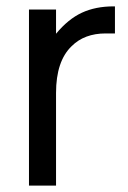

<svg xmlns="http://www.w3.org/2000/svg" viewBox="-20 -583 403 603"><path d="M71 0V-553H156V-477Q194 -523 237 -543Q280 -563 337 -563H341V-478H312Q245 -478 205 -438Q156 -391 156 -291V0Z"/></svg>

Font: Open Sauce One
Style: Regular
Weight: 400
Designer: Alfredo Marco Pradil
Foundry: Creative Sauce Fz LLC
Version: Version 1.477